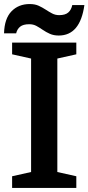

<svg xmlns="http://www.w3.org/2000/svg" viewBox="-24 -931 438 951"><path d="M260 -641V-79L354 -58V0H36V-58L130 -79V-641L36 -662V-720H354V-662ZM-4 -766Q-2 -839 33 -875Q68 -911 123 -911Q149 -911 167.5 -902.5Q186 -894 202 -883.5Q218 -873 234 -864.5Q250 -856 269 -856Q299 -856 314 -869Q329 -882 334 -906H394Q373 -755 267 -755Q242 -755 223 -763.5Q204 -772 188 -783Q172 -794 156.5 -802.5Q141 -811 121 -811Q91 -811 76 -799Q61 -787 56 -766Z"/></svg>

Font: Domine
Style: Bold
Weight: 700
Designer: Pablo Impallari, Rodrigo Fuenzalida, Brenda Gallo
Foundry: Pablo Impallari, Rodrigo Fuenzalida, Brenda Gallo
Version: Version 2.000